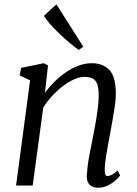

<svg xmlns="http://www.w3.org/2000/svg" viewBox="-20 -860 636 890"><path d="M188.5 -430.5Q209 -458 234.2 -482.8Q259.5 -507.5 287.8 -526.5Q316 -545.5 345.8 -556.2Q375.5 -567 405.5 -567Q457 -567 487 -535.8Q517 -504.5 517 -424Q517 -400 512.5 -369Q508 -338 502.2 -306Q496.5 -274 491.5 -246.5Q487 -221.5 481.2 -191.8Q475.5 -162 471 -132.2Q466.5 -102.5 465.5 -78Q465 -61.5 467.8 -52.8Q470.5 -44 477 -44Q487 -44 498.8 -50Q510.5 -56 525 -69.5L537 -47Q534 -41.5 519.5 -27.5Q505 -13.5 483.2 -1.8Q461.5 10 435 10Q418.5 10 406.2 4Q394 -2 387.8 -14.8Q381.5 -27.5 382.5 -48.5Q383.5 -65.5 386 -87Q388.5 -108.5 392.8 -132Q397 -155.5 401.8 -178.8Q406.5 -202 410.5 -222.5Q414.5 -244.5 419.2 -269Q424 -293.5 428 -319.2Q432 -345 434.8 -370.2Q437.5 -395.5 437.5 -418Q437.5 -451 431 -469.5Q424.5 -488 410.2 -495.8Q396 -503.5 371 -503.5Q349 -503.5 323.5 -492.2Q298 -481 272 -461.2Q246 -441.5 222.2 -415.8Q198.5 -390 180.5 -361.5L131.5 0H54.5L119.5 -487.5L71 -510.5L78 -545.5L183 -567L202.5 -557ZM345 -628.5Q329 -639.5 305.5 -659Q282 -678.5 257.5 -701.8Q233 -725 213 -747.5Q193 -770 184 -787L241.5 -840L366 -643.5Z"/></svg>

Font: Merriweather 20pt Light
Style: Italic
Weight: 300
Italic angle: -7.8°
Version: Version 2.101